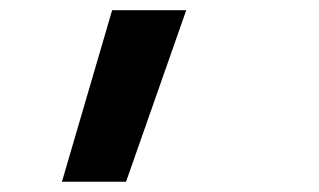

<svg xmlns="http://www.w3.org/2000/svg" viewBox="-20 -144 626 377"><path d="M101.6 212.9H227.5L345.7 -124H200.2Z"/></svg>

Font: Cascadia Code NF
Style: Bold Italic
Weight: 700
Italic angle: -10°
Monospace: yes
Designer: Aaron Bell
Foundry: Saja Typeworks
Version: Version 2404.023